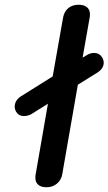

<svg xmlns="http://www.w3.org/2000/svg" viewBox="-20 -779 457 809"><path d="M417 -515Q417 -490 390 -473L308 -422L242 -43Q237 -19 219 -4.5Q201 10 176 10Q153 10 141 -0.5Q129 -11 129 -30Q129 -39 130 -43L182 -342L112 -298Q96 -290 81 -290Q59 -290 48 -308Q42 -319 42 -329Q42 -356 68 -373L202 -457L246 -706Q251 -731 268 -745Q285 -759 312 -759Q334 -759 346.5 -748.5Q359 -738 359 -719Q359 -710 358 -706L328 -536L346 -547Q361 -556 377 -556Q398 -556 410 -538Q417 -526 417 -515Z"/></svg>

Font: Kodchasan SemiBold
Style: Italic
Weight: 600
Italic angle: -10°
Version: Version 1.000; ttfautohint (v1.6)